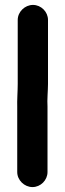

<svg xmlns="http://www.w3.org/2000/svg" viewBox="-20 -712 265 780"><path d="M175 -631V-371C175 -345 171 -306 173 -279V-13C173 20 145 48 112 48C79 48 50 20 50 -13V-277C49 -303 52 -343 52 -371V-631C52 -664 81 -692 114 -692C147 -692 175 -664 175 -631Z"/></svg>

Font: Blanket
Style: Reversed
Weight: 700
Foundry: Cannot Into Space Fonts
Version: Version 0.9